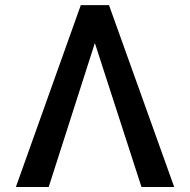

<svg xmlns="http://www.w3.org/2000/svg" viewBox="-20 -748 760 768"><path d="M545.9 0 351.6 -600.1 326.2 -727.5H416L676.8 0ZM367.2 -600.1 174.8 0H43.5L303.2 -727.5H393.1Z"/></svg>

Font: Inter 24pt Medium
Style: Regular
Weight: 500
Designer: Rasmus Andersson
Foundry: rsms
Version: Version 4.001;git-66647c0bb